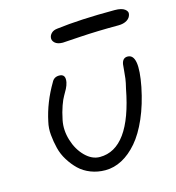

<svg xmlns="http://www.w3.org/2000/svg" viewBox="-102 -738 783 852"><g transform="rotate(-15 289.5 -312.0)"><path d="M242.2 -569.8Q217.8 -569.8 205.8 -581.1Q193.8 -592.3 196.8 -606.9Q198.7 -617.2 207.8 -625.7Q216.8 -634.3 233.9 -636.2Q341.8 -649.9 501 -649.9Q532.7 -649.9 546.9 -639.2Q561 -628.4 558.1 -616.2Q555.2 -599.6 539.6 -589.8Q523.9 -580.1 500 -580.1Q403.3 -580.1 324 -575Q244.6 -569.8 242.2 -569.8ZM278.8 25.9Q243.2 25.9 211.9 13.7Q180.7 1.5 158.9 -19.5Q137.2 -40.5 120.1 -67.9Q103 -95.2 95.5 -125.7Q87.9 -156.2 85 -187.7Q82 -219.2 88.9 -248Q106.4 -332 153.8 -412.1Q164.1 -433.1 188 -433.1Q218.8 -433.1 211.9 -396Q209 -382.3 201.7 -367.9Q194.3 -353.5 186.5 -340.8Q178.7 -328.1 168.9 -301Q159.2 -273.9 151.9 -237.8Q143.1 -193.4 157.5 -146.2Q171.9 -99.1 202.9 -68.1Q233.9 -37.1 270 -37.1Q410.2 -37.1 460 -300.8Q466.3 -325.7 468.8 -343.8Q471.2 -361.8 472.4 -379.2Q473.6 -396.5 475.1 -408.2Q480 -436 502.9 -436Q556.2 -436 527.8 -290Q512.2 -212.4 485.6 -151.4Q459 -90.3 426 -52Q393.1 -13.7 355.7 6.1Q318.4 25.9 278.8 25.9Z"/></g></svg>

Font: Shantell Sans Irregular Bouncy
Style: Italic
Weight: 300
Italic angle: -11.31°
Designer: Stephen Nixon, Anya Danilova, Shantell Martin
Foundry: Arrow Type
Version: Version 1.006;[9816181b4]